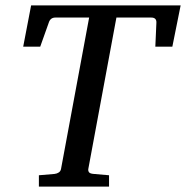

<svg xmlns="http://www.w3.org/2000/svg" viewBox="-20 -691 689 711"><path d="M618.2 -518.1H555.2L559.1 -606Q560.5 -626 540 -626H411.1L307.1 -65.9Q305.7 -58.6 309.6 -53.2Q313.5 -47.9 327.1 -46.9L383.8 -42V0H124V-42L182.1 -46.9Q190.9 -47.9 197.8 -52.5Q204.6 -57.1 206.1 -65.9L310.1 -626H185.1Q166 -626 160.2 -606L128.9 -518.1H65.9L95.2 -670.9H648.9Z"/></svg>

Font: Charis SIL Eur
Style: Italic
Weight: 400
Italic angle: -11°
Foundry: SIL International
Version: Version 5.000